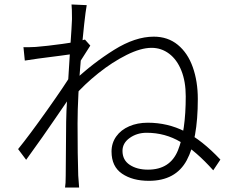

<svg xmlns="http://www.w3.org/2000/svg" viewBox="-20 -806 1040 859"><path d="M636 -212Q593 -212 560.5 -189Q528 -166 528 -131Q528 -90 560.5 -68.5Q593 -47 642 -47Q741 -47 776 -133Q811 -219 811 -375Q811 -441 791.5 -490Q772 -539 737 -565.5Q702 -592 658 -592Q610 -592 546 -560Q482 -528 419.5 -478Q357 -428 311 -375L313 -446Q396 -524 490.5 -583Q585 -642 668 -642Q731 -642 775.5 -605.5Q820 -569 842.5 -505.5Q865 -442 865 -363Q865 -181 815.5 -89Q766 3 646 3Q573 3 526 -29Q479 -61 479 -128Q479 -166 500 -195.5Q521 -225 558 -241Q595 -257 641 -257Q730 -257 807 -218Q884 -179 966 -92L934 -44Q858 -129 788.5 -170.5Q719 -212 636 -212ZM252 -557Q132 -542 91 -535L85 -595Q103 -594 140 -596Q190 -600 259 -609.5Q328 -619 360 -629L384 -602Q363 -569 342 -536L324 -506L307 -394Q285 -359 226 -274Q178 -203 97 -91L61 -139Q110 -199 191.5 -314Q273 -429 298 -472L303 -535L310 -565ZM302 -727Q302 -767 300 -786L368 -783Q358 -729 342.5 -550Q327 -371 327 -254Q327 -108 330 -21Q332 6 334 33H271Q274 17 274 -19Q275 -140 276 -261Q276 -295 281.5 -389.5Q287 -484 293 -573Q302 -704 302 -719Z"/></svg>

Font: 寒蝉端黑体 Light
Style: Regular
Weight: 300
Designer: ChillDuanSans {Warren2060}; 
Source Han Sans {Ryoko NISHIZUKA 西塚涼子 (kana, bopomofo & ideographs); Paul D. Hunt (Latin, G
Foundry: ChillType&Adobe
Version: Version 1.300;Glyphs 3.3 (3306)